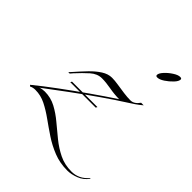

<svg xmlns="http://www.w3.org/2000/svg" viewBox="-293 -649 945 945"><g transform="rotate(45 179.5 -176.5)"><path d="M223 -143 219 -135H42L46 -143ZM445 129 448 131Q428 159 397 171Q366 183 339 183Q287 183 243 165.5Q199 148 161.5 123Q124 98 88.5 72.5Q53 47 19 30Q-15 13 -53 13Q-70 13 -83 20L-89 14Q-40 -26 21 -71Q82 -116 147 -161.5Q212 -207 271 -246Q238 -246 202.5 -252.5Q167 -259 139 -259Q107 -259 79.5 -234.5Q52 -210 21 -176L10 -163H0L12 -176Q40 -208 66 -235Q92 -262 118.5 -279Q145 -296 172 -296Q191 -296 216 -292Q241 -288 267 -284.5Q293 -281 314 -281Q340 -281 360 -310H378Q360 -295 344 -284Q328 -273 315 -265Q263 -232 199 -187.5Q135 -143 71 -96Q7 -49 -47 -8Q-41 -11 -31.5 -12.5Q-22 -14 -14 -14Q28 -14 63.5 5Q99 24 131.5 51.5Q164 79 198 106.5Q232 134 270.5 153Q309 172 357 172Q409 172 445 129ZM406 -536Q417 -536 417 -529Q417 -516 400.5 -498.5Q384 -481 363.5 -467.5Q343 -454 328 -454Q318 -454 318 -462Q318 -474 334 -491.5Q350 -509 371 -522.5Q392 -536 406 -536Z"/></g></svg>

Font: Ballet 24pt
Style: Regular
Weight: 400
Designer: Maximiliano R. Sproviero
Foundry: Omnibus-Type
Version: Version 1.100